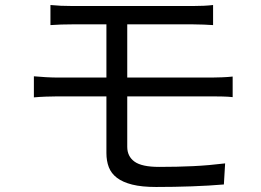

<svg xmlns="http://www.w3.org/2000/svg" viewBox="-20 -730 1040 765"><path d="M487 -346V-145Q487 -107 516 -86Q545 -65 614 -65Q686 -65 749 -68Q812 -71 877 -79L872 5Q813 10 743.5 12.5Q674 15 602 15Q545 15 507 5.5Q469 -4 446 -21.5Q423 -39 413.5 -64Q404 -89 404 -120V-346H210Q190 -346 163 -345Q136 -344 115 -342V-426Q135 -424 162.5 -422.5Q190 -421 210 -421H404V-633H271Q221 -633 181 -630V-710Q201 -708 223 -707Q245 -706 271 -706H747Q771 -706 791.5 -707Q812 -708 829 -710V-630Q811 -631 792 -632Q773 -633 747 -633H487V-421H824Q840 -421 865 -422Q890 -423 907 -425V-343Q890 -345 866.5 -345.5Q843 -346 826 -346Z"/></svg>

Font: SpoqaHanSansJP-Regular
Style: Regular
Weight: 400
Designer: [Source Han Sans]
Ryoko NISHIZUKA  (kana & ideographs); Paul D. Hunt (Latin, Greek & Cyrillic); Wenlong ZHANG  (bopomofo
Foundry: Spoqa (http://bi.spoqa.com)
Version: Version 1.002.20150607